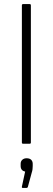

<svg xmlns="http://www.w3.org/2000/svg" viewBox="-20 -703 258 939"><path d="M93 0Q87 0 87 -6V-677Q87 -683 93 -683H125Q131 -683 131 -677V-6Q131 0 125 0ZM91 216Q86 216 87 210L103 136Q92 134 86.5 127Q81 120 81 109V98Q81 86 89 78.5Q97 71 110 71Q125 71 132.5 78.5Q140 86 140 98V109Q140 117 139 125Q138 133 135 142L116 212Q114 216 110 216Z"/></svg>

Font: Sofia Sans ExtraLight
Style: Regular
Weight: 250
Version: Version 4.100-B